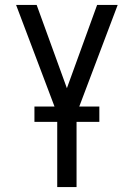

<svg xmlns="http://www.w3.org/2000/svg" viewBox="-20 -755 540 775"><path d="M211 0V-296L45 -735H128L250 -399L372 -735H455L289 -296V0ZM119 -263V-325H381V-263Z"/></svg>

Font: Huly
Style: Regular
Weight: 400
Designer: Belleve Invis
Foundry: Belleve Invis
Version: Version 33.2.5; ttfautohint (v1.8.4)